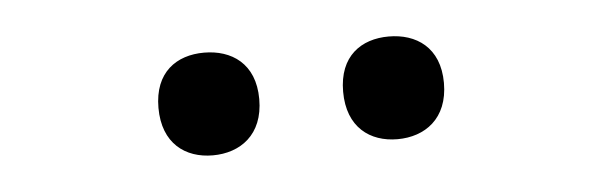

<svg xmlns="http://www.w3.org/2000/svg" viewBox="-25 -784 635 203"><g transform="rotate(-5 292.0 -682.5)"><path d="M142 -683C142 -645 166 -628 195 -628C224 -628 249 -645 249 -683C249 -721 224 -737 195 -737C166 -737 142 -721 142 -683ZM338 -683C338 -645 362 -628 391 -628C420 -628 445 -645 445 -683C445 -721 420 -737 391 -737C362 -737 338 -721 338 -683Z"/></g></svg>

Font: Noto Sans Lao UI Med
Style: Regular
Weight: 500
Designer: Monotype Design Team
Foundry: Monotype Imaging Inc.
Version: Version 2.000